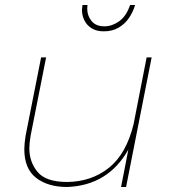

<svg xmlns="http://www.w3.org/2000/svg" viewBox="-20 -746 686 766"><path d="M394 -621Q365 -621 345.8 -633Q326.5 -645 316.8 -664.5Q307 -684 307 -707L309 -726H329L328 -711Q328 -684 345 -662.5Q362 -641 397 -641Q427 -641 455.5 -661.2Q484 -681.5 499 -726H519Q510.5 -697.5 494.2 -673.8Q478 -650 453 -635.5Q428 -621 394 -621ZM483 0H463L492 -149Q411 -6 248 0Q171 0 124 -36.5Q77 -73 77 -151Q77 -172 82 -204L144 -517H164L102 -204Q97 -174 97 -154Q97 -100 130 -60Q163 -20 248 -20Q345 -21 414.5 -76.5Q484 -132 513 -251L565 -517H585Z"/></svg>

Font: Argentum Sans Thin
Style: Italic
Weight: 100
Italic angle: -11°
Designer: Julieta Ulanovsky (font), Cristiano Sobral (main changes and remaster)
Foundry: Julieta Ulanovsky (font), Cristiano Sobral (main changes and remaster)
Version: Version 2.007;June 15, 2022;FontCreator 14.0.0.2814 64-bit; 